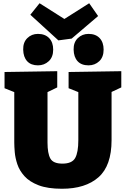

<svg xmlns="http://www.w3.org/2000/svg" viewBox="-20 -1149 776 1184"><path d="M403 -705 728 -710V-610L668 -582V-285Q668 -127 587.5 -56Q507 15 362 15Q274 15 218 -6.5Q162 -28 131 -62.5Q100 -97 87 -136Q74 -175 71 -210.5Q68 -246 68 -270V-581L8 -605V-705L333 -710V-610L273 -581V-270Q273 -203 290.5 -171.5Q308 -140 365 -140Q424 -140 443.5 -174.5Q463 -209 463 -285V-581L403 -605ZM530 -1129 585 -1050 422 -911 340 -900 167 -1058 224 -1129 377 -1032ZM526 -746Q482 -746 458.5 -771.5Q435 -797 434 -843Q433 -888 460 -914Q487 -940 526 -940Q570 -940 594.5 -914Q619 -888 619 -843Q619 -797 592 -771.5Q565 -746 526 -746ZM214 -746Q171 -746 147.5 -771.5Q124 -797 123 -843Q122 -888 148.5 -914Q175 -940 214 -940Q258 -940 283 -914Q308 -888 308 -843Q308 -797 280.5 -771.5Q253 -746 214 -746Z"/></svg>

Font: Bitter Black
Style: Regular
Weight: 900
Designer: Sol Matas, and Bitter project Authors
Foundry: Sol Matas
Version: Version 2.001